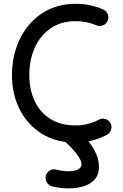

<svg xmlns="http://www.w3.org/2000/svg" viewBox="-20 -724 656 1027"><path d="M555.7 -612.3Q547.9 -595.2 529.8 -588.1Q511.7 -581.1 494.6 -588.9Q469.2 -600.1 441.7 -605.5Q414.1 -610.8 385.3 -610.8Q306.6 -610.8 251 -572.5Q195.3 -534.2 166 -469Q136.7 -403.8 136.7 -323.2Q136.7 -245.1 165.3 -184.1Q193.8 -123 249 -88.1Q304.2 -53.2 383.3 -53.2Q450.7 -53.2 509.3 -84Q525.9 -92.8 544.2 -87.2Q562.5 -81.5 571.3 -64.9Q580.1 -48.3 574.2 -30Q568.4 -11.7 551.8 -2.9Q472.7 38.6 383.3 38.6Q279.3 38.6 203.1 -9Q127 -56.6 85.4 -138.4Q43.9 -220.2 43.9 -323.2Q43.9 -400.9 67.4 -469.5Q90.8 -538.1 135 -590.8Q179.2 -643.6 242.4 -673.6Q305.7 -703.6 385.3 -703.6Q422.9 -703.6 460 -696.3Q497.1 -689 532.2 -673.3Q549.3 -665.5 556.4 -647.5Q563.5 -629.4 555.7 -612.3ZM315.4 -36.1Q327.1 -50.8 346.4 -52.7Q365.7 -54.7 380.4 -43Q404.3 -23.9 434.6 9.3Q464.8 42.5 487.1 83.7Q509.3 125 509.3 169.4Q509.3 209.5 487.3 234.9Q465.3 260.3 428.7 272Q392.1 283.7 347.2 283.7Q321.8 283.7 298.3 280.5Q274.9 277.3 256.8 272.5Q238.8 267.1 229.7 250.2Q220.7 233.4 225.6 215.3Q231 196.8 247.6 187.3Q264.2 177.7 282.2 183.6Q292.5 186.5 310.3 189.2Q328.1 191.9 344.7 191.9Q381.8 191.9 398.9 181.6Q416 171.4 416 154.8Q416 137.2 399.4 112.8Q382.8 88.4 360.8 65.2Q338.9 42 322.3 28.8Q307.6 17.1 305.4 -2.2Q303.2 -21.5 315.4 -36.1Z"/></svg>

Font: Mikhak Medium
Style: Regular
Weight: 500
Designer: Amin Abedi
Version: Version 3.3